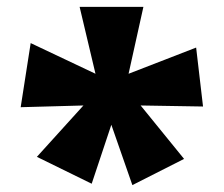

<svg xmlns="http://www.w3.org/2000/svg" viewBox="-20 -799 649 557"><path d="M87 -344 222 -493 40 -488 69 -674 257 -585 211 -779H396L353 -585L549 -661L569 -490L388 -493L514 -338L364 -262L303 -437L246 -266Z"/></svg>

Font: Noto Kufi Arabic Black
Style: Regular
Weight: 900
Designer: Monotype Design Team, David Williams, Khaled Hosny
Foundry: Google LLC
Version: Version 2.109; ttfautohint (v1.8.4.7-5d5b)